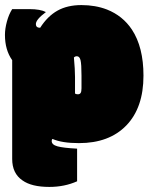

<svg xmlns="http://www.w3.org/2000/svg" viewBox="-26 -570 601 764"><path d="M272.5 -263.7V-198.2Q275.9 -194.8 283.7 -194.8Q291.5 -194.8 294.9 -200.2Q298.3 -205.6 298.3 -218.8V-268.6Q298.3 -315.4 294.4 -330.8Q290.5 -346.2 279.8 -346.2Q272.9 -346.2 268.1 -341.3Q272.5 -293 272.5 -263.7ZM116.7 -474.1Q116.7 -459.5 133.8 -459.5Q163.1 -505.4 202.6 -527.6Q242.2 -549.8 297.9 -549.8Q353.5 -549.8 399.4 -532.2Q462.4 -507.3 499 -452.1Q544.9 -382.3 544.9 -269Q544.9 -141.6 476.8 -71Q408.7 -0.5 288.1 -0.5Q220.7 -0.5 183.1 -17.1Q179.7 -15.1 179.7 -8.8Q179.7 5.9 202.4 12.2Q225.1 18.6 280.8 21.5V151.4Q230.5 173.8 170.4 173.8Q99.6 173.8 63.5 147.9Q22.5 120.1 22.5 62.5V-330.6Q-6.3 -371.1 -6.3 -431.2Q-6.3 -455.6 1.5 -484.4Q9.3 -513.2 22.5 -533.7H91.8Q134.3 -533.7 156.7 -522Q116.7 -492.2 116.7 -474.1Z"/></svg>

Font: Modak
Style: Regular
Weight: 400
Version: Version 1.036;PS Version 1.000;hotconv 1.0.79;makeotf.lib2.5